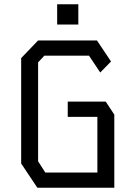

<svg xmlns="http://www.w3.org/2000/svg" viewBox="-20 -887 640 907"><path d="M160 -696 80 -612.5V-114.5L156.5 0H520V-345.5L479.5 -407H300V-335H440V-72H194L160 -125V-592.5L189.5 -624H400.5L453.5 -544.5L504.5 -596.5L438 -696ZM250 -771V-867H350V-771Z"/></svg>

Font: Kode Mono
Style: Regular
Weight: 400
Monospace: yes
Designer: Isa Ozler
Foundry: Kadena LLC
Version: Version 1.000;gftools[0.9.28]